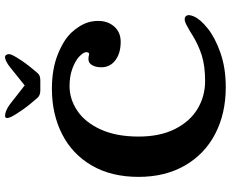

<svg xmlns="http://www.w3.org/2000/svg" viewBox="-97 -807 916 762"><g transform="rotate(-90 361.0 -426.0)"><path d="M40 -334Q40 -442 85 -519.5Q130 -597 209.5 -637.5Q289 -678 390 -678Q468 -678 526.5 -654.5Q585 -631 614 -599Q638 -572 648.5 -547.5Q659 -523 659 -494Q659 -456 636.5 -430.5Q614 -405 576 -405Q531 -405 503 -426Q475 -447 475 -482Q475 -504 483.5 -518.5Q492 -533 507 -533Q517 -533 523 -531Q529 -529 532 -532Q535 -535 535 -542Q535 -553 516 -571Q499 -586 469 -597Q439 -608 400 -608Q349 -608 303 -577.5Q257 -547 228.5 -485Q200 -423 200 -334Q200 -249 230 -189.5Q260 -130 310 -100Q360 -70 420 -70Q480 -70 521.5 -83Q563 -96 602 -120L618 -130Q633 -139 645 -145Q657 -151 666 -151Q673 -151 677.5 -146.5Q682 -142 682 -134Q682 -127 677 -115Q666 -89 629 -59.5Q592 -30 532 -9Q472 12 396 12Q292 12 211.5 -29.5Q131 -71 85.5 -149.5Q40 -228 40 -334ZM278 -840Q284 -827 303.5 -798.5Q323 -770 353 -736Q363 -724 383 -724H423Q443 -724 451 -734Q485 -773 503 -800.5Q521 -828 525 -839Q529 -849 525.5 -856.5Q522 -864 516 -864Q500 -864 474 -843L403 -786L329 -844Q316 -854 303.5 -859Q291 -864 283 -864Q267 -864 278 -840Z"/></g></svg>

Font: Raigarh
Style: Regular
Weight: 400
Designer: jaikishan Patel
Foundry: MagicType
Version: Version 1.000;FEAKit 1.0